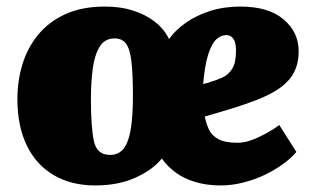

<svg xmlns="http://www.w3.org/2000/svg" viewBox="-20 -551 959 585"><path d="M712 -531Q798 -531 844 -492Q890 -453 890 -395Q890 -359 876.5 -332Q863 -305 835 -284.5Q807 -264 762 -246.5Q717 -229 652 -210L604 -196Q608 -175 616.5 -156.5Q625 -138 645.5 -127Q666 -116 703 -116Q724 -116 746 -124Q768 -132 790 -144Q812 -156 831 -170L883 -88Q867 -69 841.5 -50.5Q816 -32 785 -17.5Q754 -3 720 5.5Q686 14 652 14Q610 14 575 3.5Q540 -7 515 -25.5Q490 -44 473 -68Q446 -34 393.5 -10Q341 14 270 14Q197 14 143.5 -17.5Q90 -49 61.5 -108Q33 -167 33 -249Q33 -305 48.5 -355.5Q64 -406 96.5 -445.5Q129 -485 179.5 -508Q230 -531 300 -531Q347 -531 385 -519Q423 -507 451.5 -485Q480 -463 495 -432Q514 -459 546 -481.5Q578 -504 620 -517.5Q662 -531 712 -531ZM315 -79Q343 -79 358 -100Q373 -121 379 -161Q385 -201 385 -258Q385 -325 380.5 -363.5Q376 -402 364 -418Q352 -434 329 -434Q299 -434 283.5 -408.5Q268 -383 262.5 -341Q257 -299 257 -249Q257 -164 266 -121.5Q275 -79 315 -79ZM699 -395Q699 -415 695 -425Q691 -435 684.5 -439.5Q678 -444 669 -444Q653 -444 639 -431Q625 -418 614.5 -385.5Q604 -353 599 -295L614 -299Q638 -306 657 -314.5Q676 -323 687.5 -341.5Q699 -360 699 -395Z"/></svg>

Font: Literata Black
Style: Italic
Weight: 900
Italic angle: -2°
Designer: Latin by Veronika Burian and Jose Scaglione. Greek by Irene Vlachou. Cyrillic by Vera Evstafieva
Foundry: TypeTogether
Version: Version 3.002